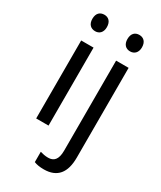

<svg xmlns="http://www.w3.org/2000/svg" viewBox="-240 -820 961 1143"><g transform="rotate(30 241.0 -249.0)"><path d="M122 -738C92 -738 71 -720 71 -681C71 -644 92 -625 122 -625C150 -625 171 -644 171 -681C171 -719 150 -738 122 -738ZM312 -681C312 -644 333 -625 362 -625C390 -625 412 -644 412 -681C412 -719 391 -738 362 -738C333 -738 312 -720 312 -681ZM163 -536H78V0H163ZM268 240C361 240 404 184 404 81V-536H318V83C318 145 294 167 256 167C235 167 218 163 201 158V229C218 236 239 240 268 240Z"/></g></svg>

Font: Noto Sans Malayalam SemiCondensed
Style: Regular
Weight: 400
Width: 4
Designer: Jelle Bosma - Monotype Design Team
Foundry: Monotype Imaging Inc.
Version: Version 2.104